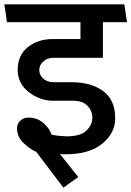

<svg xmlns="http://www.w3.org/2000/svg" viewBox="-31 -700 609 890"><path d="M208 -76Q224 -72 241.5 -70.5Q259 -69 277 -68Q343 -68 370 -95Q397 -122 397 -153Q397 -187 374 -210Q351 -233 309 -233H215Q154 -233 102.5 -273Q51 -313 51 -376Q51 -444 98 -481.5Q145 -519 214 -519H342V-597H1Q-2 -618 -4.5 -638.5Q-7 -659 -11 -680H545Q549 -659 551.5 -638.5Q554 -618 558 -597H446V-432H216Q188 -432 169.5 -415Q151 -398 151 -376Q151 -352 169.5 -335.5Q188 -319 218 -319H300Q391 -319 447 -278Q503 -237 503 -152Q503 -83 443 -34Q383 15 275 15Q268 15 261 15Q254 15 247 14L332 121Q315 133 297.5 145Q280 157 263 170L137 4Q107 -9 77.5 -37.5Q48 -66 48 -105Q48 -127 63.5 -141Q79 -155 102 -155Q139 -155 168 -131.5Q197 -108 208 -76Z"/></svg>

Font: Palanquin Medium
Style: Regular
Weight: 500
Designer: Pria Ravichandran
Version: Version 1.0.4